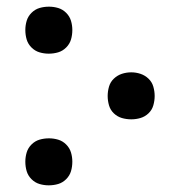

<svg xmlns="http://www.w3.org/2000/svg" viewBox="-20 -548 540 576"><path d="M126 -387Q112 -387 98.5 -391Q85 -395 74.5 -405.5Q64 -416 60 -429.5Q56 -443 56 -458Q56 -472 60 -485.5Q64 -499 74.5 -509.5Q85 -520 98.5 -524Q112 -528 127 -528Q141 -528 154.5 -524Q168 -520 178.5 -509.5Q189 -499 193 -485.5Q197 -472 197 -458Q197 -443 193 -429.5Q189 -416 178.5 -405.5Q168 -395 154.5 -391Q141 -387 126 -387ZM374 -190Q359 -190 345.5 -194Q332 -198 321.5 -208Q311 -218 307 -232Q303 -246 303 -260Q303 -274 307 -288Q311 -302 321.5 -312Q332 -322 345.5 -326.5Q359 -331 374 -331Q388 -331 401.5 -326.5Q415 -322 425.5 -312Q436 -302 440 -288Q444 -274 444 -260Q444 -246 440 -232Q436 -218 425.5 -208Q415 -198 401.5 -194Q388 -190 374 -190ZM126 8Q112 8 98.5 4Q85 0 74.5 -10.5Q64 -21 60 -34.5Q56 -48 56 -63Q56 -77 60 -90.5Q64 -104 74.5 -114.5Q85 -125 98.5 -129Q112 -133 127 -133Q141 -133 154.5 -129Q168 -125 178.5 -114.5Q189 -104 193 -90.5Q197 -77 197 -63Q197 -48 193 -34.5Q189 -21 178.5 -10.5Q168 0 154.5 4Q141 8 126 8Z"/></svg>

Font: Iosevka Fixed
Style: Regular
Weight: 400
Monospace: yes
Designer: Belleve Invis
Foundry: Belleve Invis
Version: Version 33.2.4